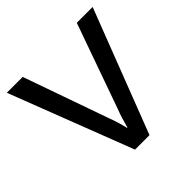

<svg xmlns="http://www.w3.org/2000/svg" viewBox="-145 -663 788 788"><g transform="rotate(-45 249.0 -268.5)"><path d="M207 0 0 -537H92L221 -171Q229 -150 235.5 -129Q242 -108 247 -86H249Q255 -108 261 -128Q267 -148 276 -171L406 -537H498L291 0Z"/></g></svg>

Font: Noto Sans Hebrew Thin
Style: Regular
Weight: 400
Version: Version 3.001